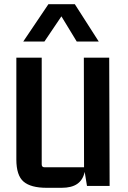

<svg xmlns="http://www.w3.org/2000/svg" viewBox="-20 -887 610 916"><path d="M203 9Q127 9 92.5 -20.5Q58 -50 58 -126V-612H179V-103Q179 -89 192 -89H381L380 -612H501L503 0H395L384 -67Q376 -29 349 -10Q322 9 274 9ZM451 -689H346L273 -809L192 -689H91L211 -867H337Z"/></svg>

Font: Kdam Thmor Pro
Style: Regular
Weight: 400
Designer: Sovichet Tep, Longdey Hak
Foundry: Anagata Design
Version: Version 1.003; ttfautohint (v1.8.4.7-5d5b)